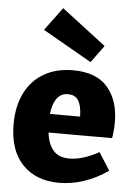

<svg xmlns="http://www.w3.org/2000/svg" viewBox="-58 -899 668 957"><g transform="rotate(5 275.5 -420.5)"><path d="M518 -231H200Q207 -174 234 -142.5Q261 -111 315 -111Q380 -111 462 -156L518 -68Q460 -27 397.5 -6.5Q335 14 274 14Q158 14 90.5 -56.5Q23 -127 23 -258Q23 -348 56 -414Q89 -480 150.5 -515.5Q212 -551 295 -551Q412 -551 468.5 -485.5Q525 -420 525 -311Q525 -270 518 -231ZM199 -324H350Q349 -377 333 -403.5Q317 -430 281 -430Q244 -430 224 -401Q204 -372 199 -324ZM133 -739 219 -855 441 -685 378 -599Z"/></g></svg>

Font: Bitter Pro ExtraBold
Style: Regular
Weight: 800
Designer: Sol Matas, and Bitter project Authors
Foundry: Sol Matas
Version: Version 1.010